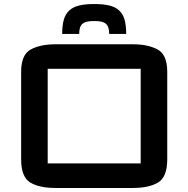

<svg xmlns="http://www.w3.org/2000/svg" viewBox="-20 -927 936 954"><path d="M85 -570Q85 -655.5 132.8 -681.2Q180.5 -707 256 -707H639Q715 -707 763 -681.2Q811 -655.5 811 -570V-136Q811 -47 765.2 -20Q719.5 7 639 7H256Q175.5 7 130.2 -20.2Q85 -47.5 85 -136ZM217 -585V-115Q217 -115 217 -115Q217 -115 217 -115H679Q679 -115 679 -115Q679 -115 679 -115V-585Q679 -585 679 -585Q679 -585 679 -585H217Q217 -585 217 -585Q217 -585 217 -585ZM289 -758.5Q289 -801 297.2 -829.5Q305.5 -858 324.5 -875.2Q343.5 -892.5 374 -899.8Q404.5 -907 448.5 -907Q492.5 -907 522.8 -899.8Q553 -892.5 571.8 -875.2Q590.5 -858 598.8 -829.5Q607 -801 607 -758.5H522.5Q522.5 -778 518.2 -790.2Q514 -802.5 505 -809.8Q496 -817 482 -819.8Q468 -822.5 448.5 -822.5Q428.5 -822.5 414.2 -819.8Q400 -817 391 -809.8Q382 -802.5 377.8 -790.2Q373.5 -778 373.5 -758.5Z"/></svg>

Font: Science Gothic
Style: Regular
Weight: 400
Designer: Thomas Phinney, Vassil Kateliev, Brandon Buerkle
Foundry: Font Detective LLC
Version: Version 1.018